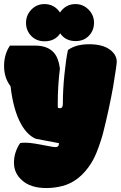

<svg xmlns="http://www.w3.org/2000/svg" viewBox="-34 -761 602 957"><path d="M253.9 -246.6Q253.9 -334 264.6 -418.9Q258.3 -470.7 235.4 -497.6Q204.1 -533.7 141.1 -533.7H15.6Q-13.7 -490.2 -13.7 -431.6Q-13.7 -373 18.6 -331.1Q32.2 -212.4 70.8 -143.1Q102.1 -86.9 144.5 -69.3L259.8 -47.4Q259.8 -35.6 254.9 -31.7Q250 -27.8 243.2 -27.8Q236.3 -27.8 232.2 -28.6Q228 -29.3 224.6 -29.8Q223.1 -29.8 142.1 -44.9Q112.8 -49.8 93.3 -49.8Q73.7 -49.8 66.4 -47.9Q35.6 -2 35.6 50Q35.6 102.1 75.2 137.2Q118.2 176.3 196.8 176.3Q237.3 176.3 277.3 166Q362.8 144 420.9 51.8Q439.5 22 455.8 -22.9Q472.2 -67.9 478.5 -92.8Q509.8 -216.3 529.8 -328.1Q547.9 -438 547.9 -453.1Q547.9 -489.3 512 -514.9Q476.1 -540.5 410.2 -540.5Q344.2 -540.5 304.7 -511.7Q295.4 -469.7 287.4 -392.3Q279.3 -314.9 279.3 -243.2Q279.3 -221.7 265.1 -221.7Q259.3 -221.7 254.4 -224.1Q253.9 -227.5 253.9 -235.4ZM187.5 -740.7Q148.9 -740.7 122.3 -713.1Q95.7 -685.5 95.7 -647.2Q95.7 -608.9 121.6 -582Q147.5 -555.2 188.5 -555.2Q240.2 -555.2 266.1 -594.7Q292.5 -556.2 342.8 -556.2Q383.8 -556.2 409.2 -582.8Q434.6 -609.4 434.6 -647.7Q434.6 -686 407.2 -713.4Q379.9 -740.7 341.8 -740.7Q293.9 -740.7 265.1 -698.7Q236.8 -740.7 187.5 -740.7Z"/></svg>

Font: Friends & Family
Style: Regular
Weight: 400
Designer: Sarang Kulkarni, Maithili Shingre, Noopur Datye
Foundry: Ek Type
Version: Version 1.000;hotconv 1.0.117;makeotfexe 2.5.65602